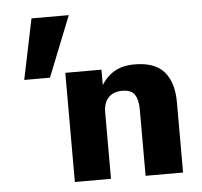

<svg xmlns="http://www.w3.org/2000/svg" viewBox="-51 -753 849 806"><g transform="rotate(-5 373.5 -350.0)"><path d="M384.5 -460H232.2V0H384.5ZM530.3 -280V0H688.2V-296Q688.2 -379.7 649.2 -424.8Q610.2 -470 524.2 -470Q466.5 -470 429.3 -443.4Q392.2 -416.8 373.3 -373.2Q354.3 -329.7 354.3 -274.7L384.5 -280Q384.5 -307.7 394.1 -326.2Q403.7 -344.7 421.1 -354.3Q438.5 -364 463.3 -364Q501.2 -364 515.8 -342.4Q530.3 -320.8 530.3 -280ZM110.7 -700 57.8 -445.3H166.3L267.8 -700Z"/></g></svg>

Font: Jost* Book
Style: Regular
Weight: 400
Version: Version 3.000